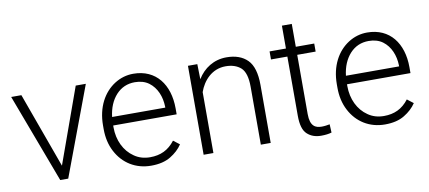

<svg xmlns="http://www.w3.org/2000/svg" viewBox="-64 -889 2507 1123"><g transform="rotate(-10 1190.0 -327.0)"><path d="M18.6 -528.3 216.8 0H264.2L461.9 -528.3H401.9L241.2 -81.1L79.1 -528.3Z M755.9 9.8C803.2 9.8 841.8 0.5 872.1 -18.1C901.9 -36.1 925.8 -58.1 942.9 -84L906.2 -112.3C867.7 -62 820.3 -40 758.3 -40C722.7 -40 690.9 -49.3 664.1 -68.4C609.4 -105.5 577.1 -171.9 577.1 -249.5V-260.3H954.1V-295.9C954.1 -436.5 879.9 -538.1 745.1 -538.1C705.1 -538.1 668 -527.3 633.3 -505.4C564.5 -461.4 518.6 -379.4 518.6 -270.5V-249.5C518.6 -199.2 528.8 -154.3 549.3 -115.2C589.8 -37.1 664.1 9.8 755.9 9.8ZM745.1 -487.8C778.3 -487.8 806.2 -479.5 828.1 -463.4C872.1 -430.7 894 -376 895.5 -316.9V-310.5H579.6C585.9 -363.8 604 -406.7 633.8 -439.5C663.6 -471.7 700.7 -487.8 745.1 -487.8Z M1284.2 -487.3C1322.3 -487.3 1352.5 -477.1 1375 -457C1397 -436.5 1408.2 -398.9 1408.2 -344.7V0H1466.8V-344.2C1466.8 -414.1 1452.1 -463.9 1422.4 -493.7C1392.6 -523.4 1351.1 -538.1 1298.3 -538.1C1222.7 -538.1 1162.6 -498.5 1126 -438.5L1124 -528.3H1068.4V0H1126.5V-361.8C1148.9 -425.8 1201.7 -487.3 1284.2 -487.3Z M1709 -528.3V-664.1H1650.4V-528.3H1553.2V-480.5H1650.4V-128.9C1650.4 -75.7 1661.1 -39.6 1682.6 -20C1704.1 0 1731.4 9.8 1765.1 9.8C1790 9.8 1810.5 7.3 1827.6 2L1825.2 -47.4C1812 -44.9 1795.4 -42 1777.8 -42C1741.2 -42 1709 -55.2 1709 -128.9V-480.5H1818.4V-528.3Z M2144.5 9.8C2191.9 9.8 2230.5 0.5 2260.7 -18.1C2290.5 -36.1 2314.5 -58.1 2331.5 -84L2294.9 -112.3C2256.3 -62 2209 -40 2147 -40C2111.3 -40 2079.6 -49.3 2052.7 -68.4C1998 -105.5 1965.8 -171.9 1965.8 -249.5V-260.3H2342.8V-295.9C2342.8 -436.5 2268.6 -538.1 2133.8 -538.1C2093.8 -538.1 2056.6 -527.3 2022 -505.4C1953.1 -461.4 1907.2 -379.4 1907.2 -270.5V-249.5C1907.2 -199.2 1917.5 -154.3 1938 -115.2C1978.5 -37.1 2052.7 9.8 2144.5 9.8ZM2133.8 -487.8C2167 -487.8 2194.8 -479.5 2216.8 -463.4C2260.7 -430.7 2282.7 -376 2284.2 -316.9V-310.5H1968.3C1974.6 -363.8 1992.7 -406.7 2022.5 -439.5C2052.2 -471.7 2089.4 -487.8 2133.8 -487.8Z"/></g></svg>

Font: Vazirmatn ExtraLight
Style: Regular
Weight: 200
Designer: Saber Rastikerdar
Foundry: Saber Rastikerdar
Version: Version 33.003